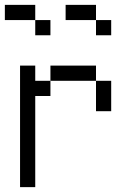

<svg xmlns="http://www.w3.org/2000/svg" viewBox="-20 -770 540 790"><path d="M187.5 -625V-687.5H125V-625ZM437.5 -625V-687.5H375V-625ZM62.5 -500Q62.5 -500 62.5 0H125Q125 0 125 -375H187.5V-437.5H125V-500ZM375 -437.5Q375 -437.5 375 -312.5H437.5Q437.5 -312.5 437.5 -437.5ZM187.5 -437.5H375V-500H187.5ZM125 -687.5V-750H0V-687.5ZM375 -687.5V-750H250V-687.5Z"/></svg>

Font: CalcUnifontExMono
Style: Regular
Weight: 500
Version: Version 15.0.06